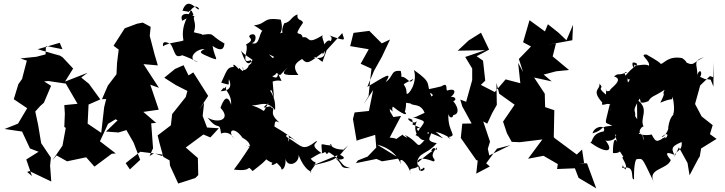

<svg xmlns="http://www.w3.org/2000/svg" viewBox="-20 -888 3947 1045"><path d="M664 0 690 -21 744 -62 825 -52 862 -39 868 -46 818 -53 794 -39 813 -81 803 -217 830 -219 760 -279 844 -291 798 -427 845 -410 761 -539 839 -532 821 -593 795 -693 800 -742 757 -765 726 -759 659 -734 598 -639 626 -618 617 -545 614 -484 567 -422 535 -348 558 -349 547 -305 531 -165 457 -215 462 -319 526 -347 464 -432 422 -466 457 -492 334 -444 378 -515 321 -576 274 -606 306 -585 185 -620 305 -655 320 -620 230 -638 228 -592 178 -579 91 -570 126 -558 100 -458 80 -430 55 -348 128 -299 78 -215 5 -186 100 -172 143 -80 190 -62 123 -20 154 70 128 48 140 43 259 100 253 17 252 20 257 -30 204 -109 188 -206 172 -281 198 -310 219 -329 258 -421 220 -445 243 -447 338 -433 402 -323 330 -316 333 -269 330 -197 338 -192 320 -95 265 -15 288 -42 345 -10 449 -32 494 19 588 -51 610 -53 524 -119 568 -214 624 -248 601 -334 620 -398 686 -417 573 -392 581 -296 607 -240 620 -233 557 -172 625 -167 668 -180 707 -112 743 -18 687 34Z M933 -513 874 -465 937 -425 1000 -393 991 -360 917 -267 910 -206 838 -151 848 -110 869 -34 903 -15 905 13 950 111 1043 81 1059 65 1057 -28 991 -85 1087 -156 1125 -140 1171 -190 1107 -194 1083 -257 1091 -329 1064 -292 1113 -366 1032 -494 996 -471 1007 -476 979 -533ZM1023 -830C1004 -819 1043 -876 1064 -839C1055 -822 1004 -918 973 -830C1032 -822 992 -819 1018 -832C1011 -811 963 -753 978 -671C989 -661 895 -659 868 -636C861 -672 895 -657 911 -645C938 -595 929 -563 987 -595C916 -594 947 -606 1058 -550C992 -565 1047 -624 1094 -621C1058 -603 1068 -599 1130 -573C1178 -556 1149 -566 1137 -638C1205 -591 1199 -650 1202 -651C1109 -703 1161 -711 1060 -695C1119 -699 1037 -709 1035 -713C1054 -762 1024 -789 1039 -798C1002 -822 954 -817 972 -775L1033 -808Z M1809 -19 1874 -96 1842 -67C1854 -72 1845 -50 1846 -74C1772 -74 1768 -125 1787 -96C1717 -98 1729 -126 1733 -53C1654 -103 1713 -109 1703 -121C1624 -60 1627 -92 1544 -140C1525 -148 1558 -181 1553 -116C1557 -109 1522 -175 1609 -107C1499 -192 1492 -183 1459 -211C1462 -171 1466 -183 1472 -191C1478 -226 1473 -235 1501 -221C1432 -280 1490 -291 1455 -304C1458 -322 1377 -278 1441 -327C1397 -259 1444 -287 1350 -314C1398 -314 1431 -345 1477 -289C1484 -379 1431 -401 1459 -396C1478 -332 1471 -346 1464 -444C1518 -464 1524 -419 1493 -489C1491 -442 1459 -480 1429 -488C1424 -485 1523 -423 1462 -474C1490 -479 1527 -532 1422 -609C1412 -596 1497 -579 1463 -573C1465 -560 1432 -547 1474 -498C1525 -471 1479 -466 1567 -539C1498 -481 1516 -478 1604 -480C1560 -537 1607 -554 1624 -567C1654 -535 1662 -546 1747 -610C1756 -546 1653 -585 1700 -577L1735 -551L1758 -615L1843 -708C1851 -672 1877 -658 1773 -695C1804 -676 1763 -659 1782 -642C1791 -676 1753 -682 1736 -621C1802 -604 1730 -678 1736 -591C1773 -638 1714 -689 1742 -700C1640 -635 1674 -693 1627 -685C1620 -726 1567 -674 1629 -764C1624 -786 1594 -772 1599 -810C1560 -793 1567 -771 1527 -761C1502 -712 1525 -685 1539 -717C1469 -700 1533 -694 1508 -781C1404 -796 1438 -759 1362 -750C1415 -720 1409 -709 1423 -727C1383 -726 1402 -633 1349 -654C1376 -653 1383 -717 1342 -698C1320 -681 1378 -677 1319 -646C1338 -618 1282 -528 1351 -564C1334 -564 1364 -513 1356 -564C1329 -520 1313 -553 1292 -611C1347 -553 1382 -572 1332 -530C1336 -521 1295 -485 1302 -525C1314 -467 1274 -540 1281 -511C1223 -575 1264 -490 1264 -526C1218 -519 1224 -527 1184 -438C1241 -423 1220 -422 1226 -457C1259 -381 1169 -394 1181 -391C1215 -436 1181 -385 1212 -418C1200 -391 1240 -384 1238 -318C1217 -381 1195 -344 1180 -301C1242 -236 1164 -214 1110 -248C1170 -168 1174 -235 1183 -161C1205 -172 1239 -164 1253 -135C1215 -178 1253 -204 1300 -138C1263 -152 1344 -129 1340 -89C1283 -111 1349 -73 1352 -111C1348 -102 1288 -9 1253 35C1366 49 1315 2 1355 43C1448 -29 1456 -37 1388 -56C1472 23 1468 -9 1490 -8C1469 -32 1423 49 1507 -16C1434 -36 1516 18 1511 30C1511 44 1543 26 1532 -38C1534 33 1612 4 1605 -46C1604 -48 1631 32 1675 47C1654 63 1684 26 1696 8C1695 -30 1705 16 1671 -24C1756 -77 1713 -40 1750 -61C1769 -30 1755 -75 1783 -51C1859 -1 1827 12 1887 27C1824 28 1853 15 1811 -22C1851 -14 1870 -31 1826 -47C1804 -22 1795 -13 1683 12L1817 -43Z M2077 -314C2145 -263 2104 -279 2118 -308C2149 -282 2196 -253 2189 -274C2158 -294 2170 -308 2180 -266C2203 -343 2173 -329 2214 -325C2229 -309 2269 -328 2291 -274C2230 -247 2250 -251 2226 -251C2312 -219 2297 -242 2241 -151C2250 -159 2261 -113 2300 -184C2266 -135 2216 -218 2283 -182C2189 -239 2240 -178 2223 -237C2167 -265 2235 -190 2255 -238C2208 -172 2286 -101 2297 -133C2241 -66 2271 -111 2183 -154C2223 -117 2151 -163 2173 -156C2111 -118 2163 -135 2101 -139L2163 -257L2121 -251L2103 -281L2098 -317L2141 -439L2064 -390L2060 -281ZM1917 0 2029 -23 2059 -10 2155 -26 2032 -101C2144 -73 2160 9 2163 4C2144 -40 2195 -15 2218 62C2195 10 2243 46 2262 7C2244 64 2306 39 2287 24C2249 63 2247 -36 2273 46C2229 -16 2254 -44 2340 -9C2363 -24 2304 -27 2359 -86C2355 -47 2350 -108 2327 -68C2336 -57 2360 -96 2249 1C2258 -63 2303 -44 2357 -109C2275 -123 2348 -153 2319 -181C2315 -162 2306 -147 2308 -169C2404 -136 2413 -114 2351 -171C2414 -156 2456 -116 2416 -141C2477 -151 2417 -160 2420 -267C2434 -225 2461 -271 2438 -261C2510 -261 2440 -359 2440 -335C2479 -343 2450 -377 2412 -351C2450 -357 2481 -417 2413 -395C2405 -406 2420 -441 2383 -419C2402 -422 2308 -400 2286 -398C2291 -394 2357 -375 2328 -363C2295 -438 2339 -432 2233 -507C2255 -437 2200 -364 2193 -379C2192 -449 2142 -410 2230 -459C2204 -410 2193 -505 2131 -455C2141 -422 2176 -447 2161 -502C2103 -507 2125 -473 2079 -441C2120 -504 2076 -473 1979 -415L2016 -503L2058 -578L2103 -673L2058 -652L1990 -720L1904 -709L1886 -637L1987 -620L1943 -541L2002 -514L1996 -464L1986 -365L1958 -318L2011 -398L1988 -284L1910 -276L1901 -240L1921 -122L1934 -127L2022 -154L2028 -85L1981 -36L1928 -15Z M3159 -1 3148 -74 3119 -47 2999 -136 2994 -142 2997 -288 2947 -305 2945 -378 2887 -466 2983 -445 2939 -482 3007 -500 3077 -507 2988 -581 3006 -652 2958 -644 3095 -669 3099 -753 3063 -669 3020 -710 2962 -756 2946 -717 2862 -778 2827 -658 2870 -635 2804 -567 2827 -496 2800 -546 2812 -435 2732 -456 2673 -387 2597 -426 2621 -449 2609 -558 2574 -582 2642 -618 2598 -710 2531 -668 2471 -612 2621 -615 2512 -578 2550 -515V-452L2517 -334L2485 -346L2496 -309L2547 -216L2496 -215L2488 -137L2572 -17L2580 -14L2572 57L2646 18L2626 1L2685 -79L2758 -98L2643 -42L2635 -78L2647 -117L2610 -227L2632 -215L2659 -273L2684 -317L2682 -437L2697 -378L2781 -318L2718 -226L2739 -163L2765 -116L2809 -114L2932 -129L2854 -24L2938 -40L3016 5L3012 32L3109 28L3129 80L3225 137L3175 1L3131 0Z M3437 -256C3441 -296 3415 -272 3462 -352C3479 -288 3487 -285 3464 -338C3472 -313 3524 -350 3505 -332C3528 -369 3534 -358 3597 -399C3579 -359 3611 -404 3574 -329C3647 -361 3636 -335 3641 -362C3660 -270 3637 -256 3644 -271C3654 -261 3627 -266 3617 -195C3622 -184 3596 -140 3581 -142C3629 -186 3615 -123 3586 -137C3588 -120 3548 -73 3605 -145C3557 -117 3552 -107 3527 -156C3481 -145 3438 -165 3465 -164C3452 -137 3464 -97 3478 -157C3493 -85 3469 -162 3483 -147C3434 -167 3484 -211 3484 -197C3457 -245 3521 -293 3447 -345L3448 -239ZM3848 -454C3791 -466 3848 -444 3790 -470C3807 -490 3788 -531 3768 -462C3794 -515 3733 -557 3812 -576C3743 -549 3767 -516 3685 -564C3706 -496 3671 -560 3698 -469C3724 -527 3731 -548 3692 -572C3617 -585 3595 -543 3577 -540C3560 -560 3495 -591 3501 -591C3451 -595 3521 -559 3512 -530C3485 -549 3423 -513 3429 -549C3476 -535 3421 -534 3375 -462C3474 -440 3407 -470 3470 -482C3407 -514 3421 -563 3430 -543C3433 -547 3428 -499 3435 -542C3406 -449 3421 -464 3366 -398C3445 -451 3389 -410 3396 -462C3416 -431 3354 -506 3394 -495C3335 -472 3352 -495 3322 -472C3384 -454 3291 -402 3301 -396C3263 -374 3284 -444 3278 -373C3219 -422 3276 -399 3242 -433C3250 -400 3195 -400 3258 -330C3245 -292 3318 -361 3304 -284C3302 -300 3320 -325 3298 -316C3270 -194 3267 -230 3312 -203C3235 -200 3275 -183 3205 -162C3215 -204 3282 -210 3266 -173C3187 -160 3211 -96 3186 -118C3272 -51 3330 -55 3274 -126C3280 -113 3349 -128 3326 -156C3379 -134 3308 -187 3340 -115C3314 -162 3316 -53 3316 -55C3374 -51 3337 -87 3373 -34C3352 -37 3403 10 3383 35C3360 3 3376 0 3366 27C3444 5 3408 91 3431 88C3429 24 3437 -20 3446 -22C3482 -25 3472 -33 3539 104C3500 28 3612 36 3631 -17C3606 -46 3595 -69 3651 -45C3628 -85 3644 -95 3690 -115C3696 -62 3654 -71 3651 -35L3675 -86L3722 -1L3733 66L3787 -36V-27L3796 -80L3880 -132L3844 -158L3859 -207L3799 -254L3763 -322L3791 -423L3844 -474L3861 -468L3864 -550L3863 -417Z"/></svg>

Font: Hussar Lance
Style: Regular
Weight: 700
Foundry: Cannot Into Space Fonts, PlusOne Fonts
Version: Version 2.27